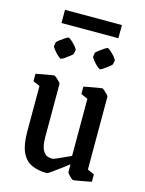

<svg xmlns="http://www.w3.org/2000/svg" viewBox="-118 -848 702 929"><g transform="rotate(15 232.5 -384.0)"><path d="M210 9Q165 9 132.5 -6Q100 -21 83 -58Q66 -95 66 -160V-389L32 -404V-441Q32 -441 44.5 -443.5Q57 -446 74 -449Q91 -452 105 -454.5Q119 -457 122 -457Q125 -457 133.5 -450Q142 -443 149.5 -435Q157 -427 157 -424V-160Q157 -112 168.5 -92Q180 -72 194 -68.5Q208 -65 215 -65Q221 -65 236.5 -71.5Q252 -78 271 -87Q290 -96 306 -103V-389L272 -404V-441Q272 -441 284.5 -443.5Q297 -446 314 -449Q331 -452 345.5 -454.5Q360 -457 363 -457Q366 -457 374 -450Q382 -443 389.5 -435Q397 -427 397 -424V-59L431 -44V-7Q431 -7 418.5 -4.5Q406 -2 389.5 1Q373 4 358.5 6.5Q344 9 341 9Q338 9 330 2Q322 -5 315.5 -13Q309 -21 309 -24V-62Q293 -49 270.5 -32.5Q248 -16 230.5 -3.5Q213 9 210 9ZM90 -711V-777H375V-711ZM283 -613Q284 -616 296 -625.5Q308 -635 321 -643.5Q334 -652 337 -652Q342 -652 354 -641.5Q366 -631 376.5 -618.5Q387 -606 386 -600L382 -582Q381 -579 369 -569.5Q357 -560 344.5 -551.5Q332 -543 328 -543Q323 -543 311 -554Q299 -565 289.5 -577.5Q280 -590 280 -594ZM87 -613Q88 -616 100 -625.5Q112 -635 125 -643.5Q138 -652 141 -652Q146 -652 158 -641.5Q170 -631 180.5 -618.5Q191 -606 190 -600L186 -582Q185 -579 173 -569.5Q161 -560 148.5 -551.5Q136 -543 132 -543Q127 -543 115 -554Q103 -565 93.5 -577.5Q84 -590 84 -594Z"/></g></svg>

Font: Grenze Gotisch
Style: Regular
Weight: 400
Designer: Renata Polastri
Foundry: Omnibus-Type
Version: Version 1.001